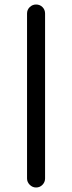

<svg xmlns="http://www.w3.org/2000/svg" viewBox="-20 -829 320 852"><path d="M180 -37Q180 -21 168.5 -9Q157 3 140 3Q124 3 112 -9Q100 -21 100 -37V-769Q100 -786 112 -797.5Q124 -809 140 -809Q157 -809 168.5 -797.5Q180 -786 180 -769Z"/></svg>

Font: Tsukimi Rounded Medium
Style: Regular
Weight: 500
Designer: Takashi Funayama
Foundry: Takashi Funayama
Version: Version 1.032; ttfautohint (v1.8.3)